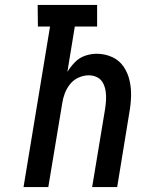

<svg xmlns="http://www.w3.org/2000/svg" viewBox="-20 -755 616 775"><path d="M75 0H175L231 -337Q234 -358 241.5 -378Q249 -398 263 -415.5Q277 -433 297.5 -442Q318 -451 338 -451Q357 -451 372.5 -443Q388 -435 396 -419.5Q404 -404 406.5 -386.5Q409 -369 408 -351Q407 -333 404 -314L352 0H453L502 -300Q508 -333 509 -366Q510 -399 503 -430Q496 -461 478.5 -486.5Q461 -512 432 -525Q403 -538 370 -538Q347 -538 323.5 -530Q300 -522 282.5 -504Q265 -486 252 -465L282 -648H372V-735H132L133 -648H182Z"/></svg>

Font: Iosevka Sparkle Medium
Style: Italic
Weight: 500
Italic angle: -9°
Designer: Belleve Invis
Foundry: Belleve Invis
Version: Version 4.5.0; ttfautohint (v1.8.3)